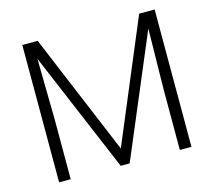

<svg xmlns="http://www.w3.org/2000/svg" viewBox="-102 -835 1069 960"><g transform="rotate(-15 432.5 -355.5)"><path d="M169.4 -710.9 431.6 -83.5 694.8 -710.9H774.9V0H714.8V-310.5L719.7 -627L455.1 0H408.7L145 -624.5L149.9 -310.5V0H89.8V-710.9Z"/></g></svg>

Font: Melbourne
Style: Light
Weight: 300
Designer: Google
Version: Version 2.000980; 2014